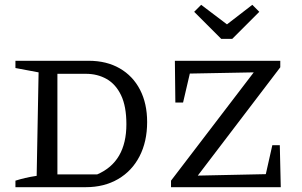

<svg xmlns="http://www.w3.org/2000/svg" viewBox="-20 -776 1251 796"><path d="M348 -524Q422 -524 476.5 -492.5Q531 -461 560.5 -404Q590 -347 590 -270Q590 -189 558.5 -128Q527 -67 469.5 -33.5Q412 0 336 0H44V-27Q63 -33 84 -38Q105 -43 132 -47L140 -476L44 -494V-524ZM383 -53Q504 -105 504 -261Q504 -335 482 -381Q460 -427 422 -448.5Q384 -470 336 -470H218V-53ZM689 0V-27L1032 -476L767 -471L739 -351H707L705 -524H1142V-497L800 -48L1082 -54L1109 -174H1140L1144 0ZM897 -615 785 -727 814 -756 921 -675 1026 -756 1055 -727 943 -615Z"/></svg>

Font: Piazzolla SC
Style: Regular
Weight: 400
Designer: Juan Pablo del Peral
Foundry: Huerta Tipografica
Version: Version 1.330